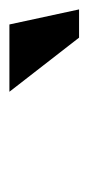

<svg xmlns="http://www.w3.org/2000/svg" viewBox="90 -870 188 408"><g transform="rotate(-90 184.0 -666.0)"><path d="M336 -740 368 -592H308L193 -740Z"/></g></svg>

Font: Miedinger
Style: Bold-Italic
Weight: 700
Italic angle: -13°
Version: Version 001.000